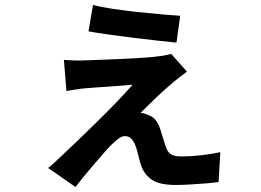

<svg xmlns="http://www.w3.org/2000/svg" viewBox="-20 -674 1040 766"><path d="M351 -654Q382 -646 428 -639Q474 -632 525 -626.5Q576 -621 622.5 -617Q669 -613 699 -611L684 -504Q654 -507 608 -512Q562 -517 510.5 -523.5Q459 -530 412 -536.5Q365 -543 333 -549ZM726 -388Q713 -379 699 -368Q685 -357 675 -349Q662 -338 642 -320.5Q622 -303 602 -283.5Q582 -264 565.5 -248Q549 -232 541 -224Q549 -223 558 -220.5Q567 -218 576 -213Q592 -208 603.5 -191Q615 -174 621 -154Q626 -138 632 -118Q638 -98 644 -82Q651 -64 665 -57Q679 -50 701 -50Q742 -50 785.5 -55Q829 -60 859 -67L852 52Q836 55 804 57.5Q772 60 738.5 62Q705 64 683 64Q619 64 589 45Q559 26 546 -6Q539 -24 533.5 -47.5Q528 -71 523 -86Q516 -107 505.5 -119Q495 -131 478 -131Q466 -131 451.5 -120Q437 -109 423 -95Q410 -82 387.5 -56Q365 -30 337 3Q309 36 281 72L172 -4Q191 -18 219 -46Q242 -67 280 -103.5Q318 -140 361 -182Q404 -224 443.5 -265Q483 -306 509 -336Q490 -334 454.5 -331.5Q419 -329 382.5 -326.5Q346 -324 323 -322Q299 -320 279 -316.5Q259 -313 245 -311L235 -435Q250 -434 272.5 -433Q295 -432 316 -433Q332 -434 371 -435Q410 -436 457.5 -438.5Q505 -441 548.5 -443.5Q592 -446 617 -450Q627 -451 641.5 -454Q656 -457 663 -459Z"/></svg>

Font: Chiron Sans HK TT
Style: Bold
Weight: 700
Designer: Ryoko NISHIZUKA 西塚涼子 (kana, bopomofo & ideographs); Paul D. Hunt (Latin, Greek & Cyrillic); Sandoll Communications 산돌커뮤니
Foundry: Adobe
Version: Version 2.022;hotconv 1.0.109;makeotfexe 2.5.65596